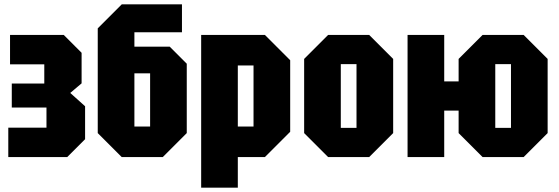

<svg xmlns="http://www.w3.org/2000/svg" viewBox="-20 -720 2562 880"><path d="M370 -82 288 0H18V-135H193V-227H34V-337H183V-425H26V-560H272L354 -478V-338L302 -294L370 -233Z M596 -140H668V-384H596ZM538 0 428 -110V-590L538 -700H814V-572H596V-506H758L836 -428V-110L726 0Z M902 140V-560H1194L1310 -444V-116L1194 0H1070V140ZM1142 -420H1070V-140H1142Z M1374 -110V-450L1484 -560H1672L1782 -450V-110L1672 0H1484ZM1542 -134H1614V-426H1542Z M1848 0V-560H2016V-347H2082V-450L2192 -560H2380L2490 -450V-110L2380 0H2192L2082 -110V-213H2016V0ZM2250 -134H2322V-426H2250Z"/></svg>

Font: Tektur Condensed
Style: Bold
Weight: 700
Width: 3
Designer: Adam Jagosz
Foundry: Adam Jagosz
Version: Version 1.005;gftools[0.9.30]